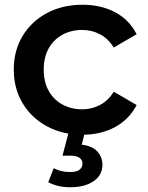

<svg xmlns="http://www.w3.org/2000/svg" viewBox="-20 -560 621 808"><path d="M327 7Q243 7 177.5 -28.5Q112 -64 75 -126Q38 -188 38 -267Q38 -347 75 -408.5Q112 -470 177.5 -505Q243 -540 327 -540Q405 -540 464.5 -508.5Q524 -477 555 -416L459 -360Q435 -398 400.5 -416Q366 -434 326 -434Q280 -434 243 -414Q206 -394 185 -356.5Q164 -319 164 -267Q164 -215 185 -177.5Q206 -140 243 -120Q280 -100 326 -100Q366 -100 400.5 -118Q435 -136 459 -174L555 -118Q524 -58 464.5 -25.5Q405 7 327 7ZM275 228Q248 228 225 222.5Q202 217 183 207L206 148Q222 156 238.5 160Q255 164 274 164Q303 164 315 154Q327 144 327 128Q327 113 314.5 104Q302 95 274 95H243L270 -7H338L324 49Q368 54 389.5 77.5Q411 101 411 133Q411 177 374 202.5Q337 228 275 228Z"/></svg>

Font: MOST Montserrat SemiBold
Style: Regular
Weight: 600
Designer: Julieta Ulanovsky
Foundry: Julieta Ulanovsky
Version: Version 8.000;March 11, 2024;FontCreator 15.0.0.2926 64-bit